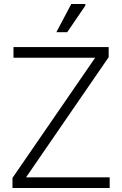

<svg xmlns="http://www.w3.org/2000/svg" viewBox="-20 -934 606 954"><path d="M42 0V-50L472 -675L485 -647H47V-700H520V-650L91 -26L79 -53H525V0ZM260 -774 334 -914H404V-906L314 -774Z"/></svg>

Font: Fustat Light
Style: Regular
Weight: 300
Designer: Mohamed Gaber, Khaled Hosny, Laura Garcia Mut
Foundry: Kief Type Foundry, Alif Type Foundry, Hard Type Foundry
Version: Version 1.007